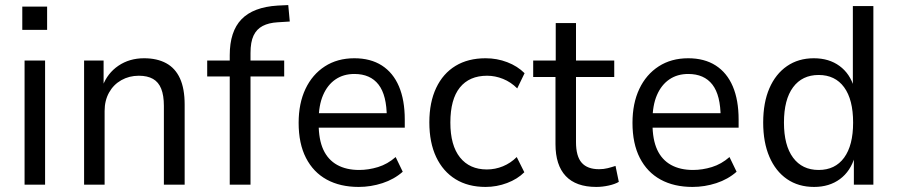

<svg xmlns="http://www.w3.org/2000/svg" viewBox="-20 -729 3545 758"><path d="M68 -611V-703H166V-611ZM77 0V-490H158V0Z M312 0V-490H389V-389H385Q404 -440 447.5 -469.5Q491 -499 549 -499Q600 -499 636 -479.5Q672 -460 690.5 -419.5Q709 -379 709 -316V0H627V-311Q627 -352 616.5 -378.5Q606 -405 584 -417.5Q562 -430 528 -430Q490 -430 459 -412.5Q428 -395 410.5 -363.5Q393 -332 393 -291V0Z M887 0V-427H798V-490H909L887 -469V-511Q887 -605 933.5 -653Q980 -701 1076 -707L1118 -709L1124 -644L1076 -641Q1041 -639 1017 -626.5Q993 -614 981 -588.5Q969 -563 969 -520V-476L952 -490H1102V-427H969V0Z M1396 9Q1323 9 1270 -20Q1217 -49 1188 -105.5Q1159 -162 1159 -244Q1159 -321 1186 -378Q1213 -435 1262.5 -467Q1312 -499 1379 -499Q1443 -499 1487.5 -470.5Q1532 -442 1555 -388Q1578 -334 1578 -257V-225H1221V-282H1524L1507 -265Q1507 -353 1474.5 -395Q1442 -437 1379 -437Q1336 -437 1304.5 -415.5Q1273 -394 1255.5 -353.5Q1238 -313 1238 -254V-241Q1238 -178 1256.5 -138Q1275 -98 1311 -78Q1347 -58 1398 -58Q1435 -58 1472.5 -69.5Q1510 -81 1542 -109L1570 -51Q1536 -21 1490 -6Q1444 9 1396 9Z M1897 9Q1828 9 1778.5 -21.5Q1729 -52 1702 -109Q1675 -166 1675 -246Q1675 -325 1702 -382Q1729 -439 1778.5 -469Q1828 -499 1897 -499Q1942 -499 1982.5 -483.5Q2023 -468 2051 -440L2022 -380Q1997 -405 1966 -417.5Q1935 -430 1903 -430Q1833 -430 1795.5 -383.5Q1758 -337 1758 -245Q1758 -155 1796 -107.5Q1834 -60 1902 -60Q1935 -60 1965.5 -72.5Q1996 -85 2020 -109L2050 -49Q2023 -22 1982 -6.5Q1941 9 1897 9Z M2334 9Q2254 9 2213.5 -34Q2173 -77 2173 -160V-425H2085V-490H2174V-638H2254V-490H2405V-425H2254V-168Q2254 -112 2276.5 -86.5Q2299 -61 2345 -61Q2363 -61 2379 -65Q2395 -69 2410 -74L2423 -11Q2408 -2 2383 3.5Q2358 9 2334 9Z M2714 9Q2641 9 2588 -20Q2535 -49 2506 -105.5Q2477 -162 2477 -244Q2477 -321 2504 -378Q2531 -435 2580.5 -467Q2630 -499 2697 -499Q2761 -499 2805.5 -470.5Q2850 -442 2873 -388Q2896 -334 2896 -257V-225H2539V-282H2842L2825 -265Q2825 -353 2792.5 -395Q2760 -437 2697 -437Q2654 -437 2622.5 -415.5Q2591 -394 2573.5 -353.5Q2556 -313 2556 -254V-241Q2556 -178 2574.5 -138Q2593 -98 2629 -78Q2665 -58 2716 -58Q2753 -58 2790.5 -69.5Q2828 -81 2860 -109L2888 -51Q2854 -21 2808 -6Q2762 9 2714 9Z M3194 9Q3132 9 3087 -22Q3042 -53 3017.5 -110Q2993 -167 2993 -245Q2993 -324 3017.5 -380.5Q3042 -437 3087 -468Q3132 -499 3193 -499Q3253 -499 3294.5 -468.5Q3336 -438 3352 -383H3347V-705H3428V0H3351V-111H3355Q3338 -53 3296 -22Q3254 9 3194 9ZM3212 -58Q3277 -58 3312.5 -106.5Q3348 -155 3348 -245Q3348 -336 3312.5 -384.5Q3277 -433 3212 -433Q3147 -433 3111 -384.5Q3075 -336 3075 -245Q3075 -155 3111 -106.5Q3147 -58 3212 -58Z"/></svg>

Font: Nunito Sans 10pt SemiCondensed
Style: Regular
Weight: 400
Width: 4
Designer: Vernon Adams
Foundry: Vernon Adams
Version: Version 3.101;gftools[0.9.27]